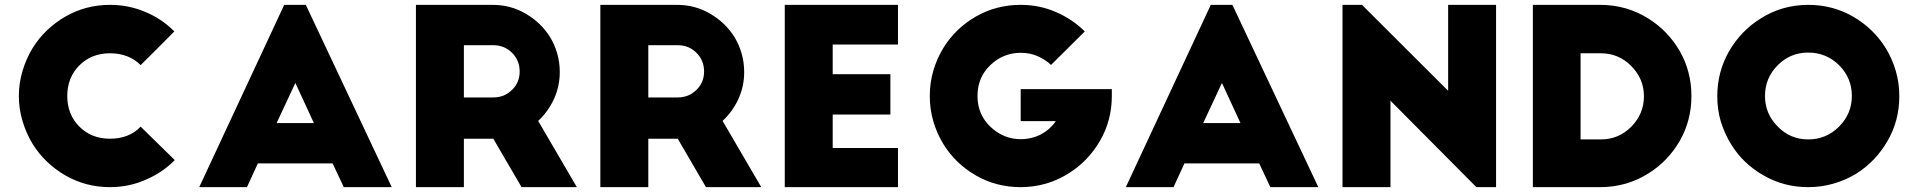

<svg xmlns="http://www.w3.org/2000/svg" viewBox="-20 -770 7896 790"><path d="M697.3 -640.6Q646.5 -692.4 578.1 -720.7Q509.8 -750 432.6 -750Q332 -750 248 -701.2Q164.1 -652.3 114.3 -572.3Q87.9 -529.3 73.2 -479.5Q57.6 -429.7 57.6 -375Q57.6 -320.3 73.2 -270.5Q87.9 -220.7 114.3 -177.7Q164.1 -97.7 248 -48.8Q332 0 432.6 0Q510.7 0 579.1 -30.3Q648.4 -59.6 699.2 -111.3Q652.3 -157.2 558.6 -249Q536.1 -224.6 503.9 -211.9Q471.7 -199.2 432.6 -199.2Q356.4 -199.2 306.6 -249Q256.8 -298.8 256.8 -375Q256.8 -451.2 306.6 -501Q356.4 -550.8 432.6 -550.8Q471.7 -550.8 503.9 -538.1Q536.1 -525.4 558.6 -502Q605.5 -547.9 697.3 -640.6Z M996.1 0Q1007.8 -24.4 1041 -97.7Q1118.2 -97.7 1348.6 -97.7Q1360.4 -73.2 1394.5 0Q1407.2 0 1443.4 0Q1480.5 0 1591.8 0Q1502.9 -187.5 1238.3 -750Q1215.8 -750 1149.4 -750Q1061.5 -562.5 799.8 0Q848.6 0 996.1 0ZM1195.3 -428.7Q1214.8 -387.7 1271.5 -263.7Q1233.4 -263.7 1118.2 -263.7Q1137.7 -305.7 1195.3 -428.7Z M2353.5 0Q2313.5 -68.4 2194.3 -272.5Q2234.4 -309.6 2258.8 -361.3Q2283.2 -414.1 2283.2 -473.6Q2283.2 -513.7 2272.5 -550.8Q2261.7 -587.9 2242.2 -619.1Q2205.1 -677.7 2142.6 -713.9Q2081.1 -750 2006.8 -750Q1902.3 -750 1691.4 -750Q1691.4 -703.1 1691.4 -561.5Q1691.4 -421.9 1691.4 0Q1740.2 0 1888.7 0Q1888.7 -49.8 1888.7 -199.2Q1918.9 -199.2 2009.8 -199.2Q2039.1 -149.4 2126 0Q2140.6 0 2182.6 0Q2225.6 0 2353.5 0ZM1888.7 -584Q1918.9 -584 2009.8 -584Q2055.7 -584 2086.9 -552.7Q2118.2 -521.5 2118.2 -475.6Q2118.2 -430.7 2086.9 -400.4Q2055.7 -369.1 2009.8 -369.1Q1969.7 -369.1 1888.7 -369.1Q1888.7 -422.9 1888.7 -584Z M3112.3 0Q3072.3 -68.4 2953.1 -272.5Q2993.2 -309.6 3017.6 -361.3Q3042 -414.1 3042 -473.6Q3042 -513.7 3031.2 -550.8Q3020.5 -587.9 3001 -619.1Q2963.9 -677.7 2901.4 -713.9Q2839.8 -750 2765.6 -750Q2661.1 -750 2450.2 -750Q2450.2 -703.1 2450.2 -561.5Q2450.2 -421.9 2450.2 0Q2499 0 2647.5 0Q2647.5 -49.8 2647.5 -199.2Q2677.7 -199.2 2768.6 -199.2Q2797.9 -149.4 2884.8 0Q2899.4 0 2941.4 0Q2984.4 0 3112.3 0ZM2647.5 -584Q2677.7 -584 2768.6 -584Q2814.5 -584 2845.7 -552.7Q2877 -521.5 2877 -475.6Q2877 -430.7 2845.7 -400.4Q2814.5 -369.1 2768.6 -369.1Q2728.5 -369.1 2647.5 -369.1Q2647.5 -422.9 2647.5 -584Z M3209 0Q3238.3 0 3325.2 0Q3413.1 0 3674.8 0Q3674.8 -40 3674.8 -161.1Q3607.4 -161.1 3406.2 -161.1Q3406.2 -195.3 3406.2 -298.8Q3464.8 -298.8 3643.6 -298.8Q3643.6 -340.8 3643.6 -464.8Q3584 -464.8 3406.2 -464.8Q3406.2 -495.1 3406.2 -586.9Q3472.7 -586.9 3674.8 -586.9Q3674.8 -627.9 3674.8 -750Q3558.6 -750 3209 -750Q3209 -703.1 3209 -561.5Q3209 -421.9 3209 0Z M4179.7 -403.3Q4179.7 -370.1 4179.7 -271.5Q4215.8 -271.5 4324.2 -271.5Q4300.8 -237.3 4262.7 -216.8Q4223.6 -197.3 4179.7 -197.3Q4110.4 -197.3 4056.6 -247.1Q4002 -297.9 4002 -375Q4002 -452.1 4055.7 -502.9Q4108.4 -552.7 4179.7 -552.7Q4217.8 -552.7 4249 -539.1Q4280.3 -525.4 4304.7 -502.9Q4350.6 -548.8 4443.4 -640.6Q4392.6 -691.4 4324.2 -720.7Q4256.8 -750 4179.7 -750Q4078.1 -750 3994.1 -701.2Q3910.2 -652.3 3861.3 -572.3Q3835 -529.3 3820.3 -479.5Q3805.7 -429.7 3805.7 -375Q3805.7 -320.3 3820.3 -270.5Q3835 -220.7 3861.3 -177.7Q3910.2 -97.7 3994.1 -48.8Q4078.1 0 4179.7 0Q4233.4 0 4284.2 -14.6Q4334 -29.3 4377 -56.6Q4457 -106.4 4505.9 -190.4Q4554.7 -274.4 4554.7 -375Q4554.7 -384.8 4554.7 -403.3Q4460.9 -403.3 4179.7 -403.3Z M4808.6 0Q4820.3 -24.4 4853.5 -97.7Q4930.7 -97.7 5161.1 -97.7Q5172.9 -73.2 5207 0Q5219.7 0 5255.9 0Q5293 0 5404.3 0Q5315.4 -187.5 5050.8 -750Q5028.3 -750 4961.9 -750Q4874 -562.5 4612.3 0Q4661.1 0 4808.6 0ZM5007.8 -428.7Q5027.3 -387.7 5084 -263.7Q5045.9 -263.7 4930.7 -263.7Q4950.2 -305.7 5007.8 -428.7Z M6135.7 0Q6135.7 -187.5 6135.7 -750Q6086.9 -750 5938.5 -750Q5938.5 -661.1 5938.5 -396.5Q5849.6 -484.4 5584 -750Q5563.5 -750 5503.9 -750Q5503.9 -703.1 5503.9 -561.5Q5503.9 -421.9 5503.9 0Q5515.6 0 5553.7 0Q5589.8 0 5701.2 0Q5701.2 -88.9 5701.2 -355.5Q5789.1 -266.6 6054.7 0Q6075.2 0 6135.7 0Z M6287.1 0Q6296.9 0 6325.2 0Q6385.7 0 6564.5 0Q6619.1 0 6669.9 -14.6Q6719.7 -29.3 6762.7 -56.6Q6842.8 -106.4 6891.6 -190.4Q6939.5 -274.4 6939.5 -375Q6939.5 -475.6 6891.6 -559.6Q6842.8 -643.6 6762.7 -693.4Q6719.7 -720.7 6669.9 -735.4Q6619.1 -750 6564.5 -750Q6472.7 -750 6287.1 -750Q6287.1 -703.1 6287.1 -561.5Q6287.1 -421.9 6287.1 0ZM6483.4 -550.8Q6503.9 -550.8 6566.4 -550.8Q6639.6 -550.8 6691.4 -499Q6744.1 -446.3 6744.1 -374Q6744.1 -300.8 6691.4 -248Q6639.6 -196.3 6566.4 -196.3Q6538.1 -196.3 6483.4 -196.3Q6483.4 -285.2 6483.4 -550.8Z M7045.9 -374Q7045.9 -319.3 7060.5 -269.5Q7076.2 -219.7 7102.5 -176.8Q7151.4 -96.7 7235.4 -48.8Q7319.3 0 7419.9 0Q7474.6 0 7524.4 -14.6Q7575.2 -29.3 7618.2 -55.7Q7697.3 -105.5 7746.1 -189.5Q7794.9 -273.4 7794.9 -374Q7794.9 -428.7 7780.3 -478.5Q7765.6 -528.3 7739.3 -571.3Q7689.5 -652.3 7605.5 -701.2Q7521.5 -750 7419.9 -750Q7366.2 -750 7315.4 -735.4Q7265.6 -720.7 7223.6 -693.4Q7143.6 -643.6 7094.7 -559.6Q7045.9 -474.6 7045.9 -374ZM7599.6 -375Q7599.6 -301.8 7546.9 -249Q7494.1 -196.3 7419.9 -196.3Q7346.7 -196.3 7294.9 -249Q7242.2 -301.8 7242.2 -375Q7242.2 -449.2 7294.9 -502Q7346.7 -553.7 7419.9 -553.7Q7494.1 -553.7 7546.9 -502Q7599.6 -449.2 7599.6 -375Z"/></svg>

Font: Big John
Style: Regular
Weight: 400
Designer: Ion Lucin
Version: Version 1.000